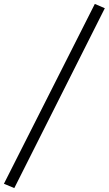

<svg xmlns="http://www.w3.org/2000/svg" viewBox="-124 -760 555 980"><path d="M-51 200 -104 178 360 -740 411 -718Z"/></svg>

Font: Piazzolla SC Medium
Style: Italic
Weight: 500
Italic angle: -11.3°
Designer: Juan Pablo del Peral
Foundry: Huerta Tipografica
Version: Version 1.330